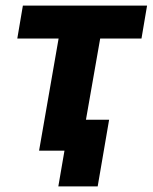

<svg xmlns="http://www.w3.org/2000/svg" viewBox="-20 -540 547 688"><path d="M42 -402H190L120 0H211L189 128H330L371 -111H288L339 -402H487L507 -520H62Z"/></svg>

Font: Fixel Display 20240404
Style: Bold Italic
Weight: 700
Italic angle: -10°
Designer: AlfaBravo + MacPaw
Foundry: Kyrylo Tkachov, Marchela Mozhyna, Serhii Makarenko, Maria Weinstein, Zakhar Kryvoshyya
Version: Version 1.211;Glyphs 3.2 (3225)